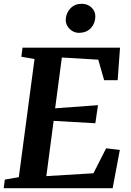

<svg xmlns="http://www.w3.org/2000/svg" viewBox="-26 -995 690 1015"><path d="M-6.5 0 -0.5 -45.5 73.5 -58.5 156.5 -683 87 -695 93 -743H608.5L596 -571H524.5L493.5 -679.5L301 -691L265.5 -422.5L492 -439L478 -343.5L257.5 -356L219 -64L468 -79L535 -211L607.5 -202.5L569.5 0ZM390.5 -821.5Q372.5 -821.5 356.2 -831.2Q340 -841 330.5 -857.2Q321 -873.5 321.5 -892Q323.5 -927.5 346.8 -951.2Q370 -975 405.5 -975Q437.5 -975 458 -955Q478.5 -935 478 -907.5Q477.5 -871.5 454.5 -846.5Q431.5 -821.5 390.5 -821.5Z"/></svg>

Font: Merriweather 24pt
Style: Bold Italic
Weight: 700
Italic angle: -7.8°
Designer: Eben Sorkin
Foundry: Eben Sorkin
Version: Version 2.101